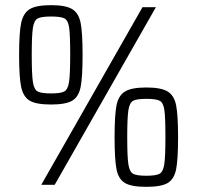

<svg xmlns="http://www.w3.org/2000/svg" viewBox="-20 -716 764 744"><path d="M54 -503Q54 -589 62 -627Q70 -665 95 -680.5Q120 -696 178 -696Q235 -696 260 -680.5Q285 -665 292.5 -627Q300 -589 300 -503Q300 -417 292.5 -379Q285 -341 260 -326Q235 -311 178 -311Q120 -311 95 -326Q70 -341 62 -379Q54 -417 54 -503ZM140 0 532 -688H584L192 0ZM252 -503Q252 -580 248 -608.5Q244 -637 230 -644.5Q216 -652 178 -652Q140 -652 126 -644.5Q112 -637 107.5 -608Q103 -579 103 -503Q103 -427 107.5 -398Q112 -369 126 -361.5Q140 -354 178 -354Q215 -354 229 -361.5Q243 -369 247.5 -398Q252 -427 252 -503ZM424 -184Q424 -270 431.5 -308Q439 -346 464.5 -361.5Q490 -377 547 -377Q604 -377 629.5 -361.5Q655 -346 662.5 -308Q670 -270 670 -184Q670 -98 662.5 -60Q655 -22 630 -7Q605 8 547 8Q489 8 464 -7Q439 -22 431.5 -60Q424 -98 424 -184ZM621 -184Q621 -261 617 -289.5Q613 -318 599 -325.5Q585 -333 547 -333Q510 -333 496 -325.5Q482 -318 477.5 -289Q473 -260 473 -184Q473 -108 477.5 -79Q482 -50 496 -42.5Q510 -35 547 -35Q584 -35 598 -42.5Q612 -50 616.5 -79Q621 -108 621 -184Z"/></svg>

Font: Saira Semi Condensed Light
Style: Regular
Weight: 300
Width: 4
Designer: Hector Gatti with collaboration of the Omnibus-Type team
Foundry: Omnibus-Type
Version: Version 1.001; ttfautohint (v1.8)